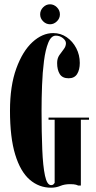

<svg xmlns="http://www.w3.org/2000/svg" viewBox="-20 -864 445 894"><path d="M218 10Q161.5 10 118.2 -27.5Q75 -65 50.8 -144.2Q26.5 -223.5 26.5 -349Q26.5 -464 55.8 -544.8Q85 -625.5 131 -667.8Q177 -710 228 -710Q262.5 -710 290.5 -690.8Q318.5 -671.5 335 -639.8Q351.5 -608 351.5 -571Q351.5 -539 339 -519.2Q326.5 -499.5 299.5 -499.5Q270.5 -499.5 258.2 -519.2Q246 -539 246 -570.5Q246 -592 256.2 -607Q266.5 -622 276.8 -635Q287 -648 287 -663Q287 -675.5 272.5 -686.8Q258 -698 240 -698Q218 -698 204.8 -665.2Q191.5 -632.5 184.8 -580Q178 -527.5 175.8 -466.5Q173.5 -405.5 173.5 -349Q173.5 -246.5 176.8 -168.2Q180 -90 189.5 -46Q199 -2 218 -2Q225 -2 228.8 -5.5Q232.5 -9 234.5 -12.5V-306.5H206V-316.5H394.5V-306.5H356.5V0H343.5Q342 -1.5 333.5 -4Q325 -6.5 305.5 -6.5Q280.5 -6.5 260.5 1.8Q240.5 10 218 10ZM213 -751Q194.5 -751 180.8 -764.8Q167 -778.5 167 -797Q167 -816 180.8 -830Q194.5 -844 213 -844Q231 -844 245 -830Q259 -816 259 -797Q259 -778.5 245 -764.8Q231 -751 213 -751Z"/></svg>

Font: Imbue 100pt ExtraBold
Style: Regular
Weight: 800
Designer: Tyler Finck
Foundry: Etcetera Type Company
Version: Version 1.102; ttfautohint (v1.8.3)